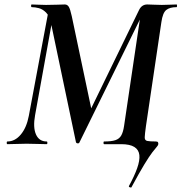

<svg xmlns="http://www.w3.org/2000/svg" viewBox="-20 -645 812 859"><path d="M568 193Q567 195 561 193Q555 191 557 187Q581 143 593.5 108Q606 73 603.5 49Q601 25 581 12.5Q561 0 522 0H446Q443 0 443 -6Q443 -12 446 -12Q479 -12 496.5 -18Q514 -24 522.5 -39Q531 -54 535 -81L609 -580L633 -613L335 -7Q333 -3 327.5 -3.5Q322 -4 320 -8L208 -542Q201 -574 186 -589Q171 -604 154 -608.5Q137 -613 122 -613Q119 -613 119 -619Q119 -625 122 -625Q134 -625 150 -624Q166 -623 186 -623Q214 -623 236.5 -624Q259 -625 270 -625Q281 -625 287.5 -615Q294 -605 301 -573L394 -132L329 -39L602 -600Q614 -625 639 -625Q648 -625 668 -624Q688 -623 704 -623Q726 -623 740.5 -624Q755 -625 770 -625Q772 -625 772 -619Q772 -613 770 -613Q740 -613 724 -600.5Q708 -588 702 -546L633 -81Q628 -45 627.5 -31Q627 -17 638.5 -14.5Q650 -12 678 -12Q685 -12 687 -8Q689 -4 688 1Q687 6 681 12.5Q675 19 661.5 36.5Q648 54 625.5 91Q603 128 568 193ZM13 0Q10 0 10 -6Q10 -12 13 -12Q47 -12 73 -43Q99 -74 109 -127L198 -602L222 -600L137 -130Q127 -75 141 -43.5Q155 -12 189 -12Q192 -12 192 -6Q192 0 189 0Q171 0 148.5 -1Q126 -2 99 -2Q76 -2 54.5 -1Q33 0 13 0Z"/></svg>

Font: Cormorant
Style: Bold Italic
Weight: 700
Italic angle: -10°
Designer: Christian Thalmann (Catharsis Fonts)
Foundry: Catharsis Fonts
Version: Version 4.000